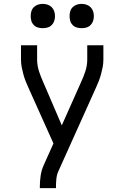

<svg xmlns="http://www.w3.org/2000/svg" viewBox="-20 -968 640 988"><path d="M185 0V-7Q185 -35 189 -63Q193 -91 204 -116L255 -230L127 -515Q119 -532 112 -550Q105 -568 100 -586.5Q95 -605 91.5 -623.5Q88 -642 88 -662V-735H171V-662Q171 -646 173.5 -631Q176 -616 180.5 -601.5Q185 -587 191 -572.5Q197 -558 203 -544L298 -323L397 -545Q410 -573 419.5 -602Q429 -631 429 -662V-735H512V-662Q512 -642 508.5 -623.5Q505 -605 500 -586.5Q495 -568 488 -550Q481 -532 473 -515L280 -86Q272 -68 270 -47.5Q268 -27 268 -7V0ZM400 -823Q387 -823 375 -826.5Q363 -830 354 -839Q345 -848 341.5 -860Q338 -872 338 -885Q338 -898 341.5 -910Q345 -922 354 -931Q363 -940 375 -944Q387 -948 400 -948Q413 -948 425 -944Q437 -940 446 -931Q455 -922 459 -910Q463 -898 463 -885Q463 -872 459 -860Q455 -848 446 -839Q437 -830 425 -826.5Q413 -823 400 -823ZM200 -823Q187 -823 175 -826.5Q163 -830 154 -839Q145 -848 141.5 -860Q138 -872 138 -885Q138 -898 141.5 -910Q145 -922 154 -931Q163 -940 175 -944Q187 -948 200 -948Q213 -948 225 -944Q237 -940 246 -931Q255 -922 259 -910Q263 -898 263 -885Q263 -872 259 -860Q255 -848 246 -839Q237 -830 225 -826.5Q213 -823 200 -823Z"/></svg>

Font: Iosevka Curly Extended
Style: Regular
Weight: 400
Width: 7
Monospace: yes
Designer: Belleve Invis
Foundry: Belleve Invis
Version: Version 11.1.0; ttfautohint (v1.8.3)